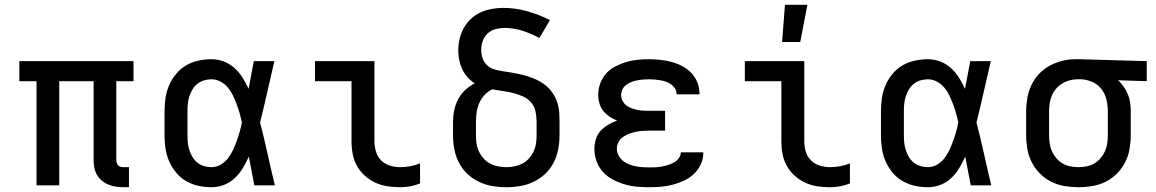

<svg xmlns="http://www.w3.org/2000/svg" viewBox="-20 -776 4840 804"><path d="M520 8H497Q481 8 465 5.5Q449 3 434 -3Q419 -9 406.5 -19.5Q394 -30 386 -44Q378 -58 375 -73.5Q372 -89 372 -105V-436H228V0H133V-436H61V-520H539V-436H467V-105Q467 -100 469 -94Q471 -88 475 -83.5Q479 -79 485 -77.5Q491 -76 497 -76H520Z M866 8Q838 8 810.5 2Q783 -4 759 -18Q735 -32 717 -54Q699 -76 688 -101.5Q677 -127 673 -154.5Q669 -182 669 -210V-310Q669 -338 673 -365.5Q677 -393 688 -418.5Q699 -444 717 -466Q735 -488 759 -502Q783 -516 810.5 -522Q838 -528 866 -528Q892 -528 917 -518.5Q942 -509 962 -491Q982 -473 996 -450.5Q1010 -428 1021 -404Q1027 -433 1032 -462Q1037 -491 1043 -520H1129Q1114 -456 1099.5 -391.5Q1085 -327 1069 -263Q1086 -198 1100.5 -132Q1115 -66 1131 0H1045Q1039 -30 1033.5 -60Q1028 -90 1022 -120Q1011 -96 997 -72.5Q983 -49 963.5 -30.5Q944 -12 918.5 -2Q893 8 866 8ZM866 -76Q886 -76 904 -86.5Q922 -97 934.5 -113Q947 -129 955.5 -147.5Q964 -166 971 -185Q978 -204 983.5 -223.5Q989 -243 993 -263Q989 -282 983.5 -301.5Q978 -321 971 -339.5Q964 -358 955.5 -376Q947 -394 934 -409.5Q921 -425 903 -434.5Q885 -444 866 -444Q850 -444 834.5 -439.5Q819 -435 806.5 -425Q794 -415 786 -401.5Q778 -388 773 -372.5Q768 -357 766.5 -341.5Q765 -326 765 -310V-210Q765 -194 766.5 -178.5Q768 -163 773 -147.5Q778 -132 786 -118.5Q794 -105 806.5 -95Q819 -85 834.5 -80.5Q850 -76 866 -76Z M1656 8Q1629 8 1602.5 4Q1576 0 1552 -11Q1528 -22 1508 -40Q1488 -58 1475 -81Q1462 -104 1457 -130.5Q1452 -157 1452 -184V-436H1299V-520H1548V-184Q1548 -162 1554.5 -140.5Q1561 -119 1576.5 -104Q1592 -89 1613 -82.5Q1634 -76 1656 -76Q1677 -76 1698.5 -80Q1720 -84 1739 -92V-8Q1720 0 1698.5 4Q1677 8 1656 8Z M2100 8Q2070 8 2041 3Q2012 -2 1985 -15Q1958 -28 1936.5 -48.5Q1915 -69 1901.5 -95.5Q1888 -122 1882.5 -151Q1877 -180 1877 -210V-266Q1877 -290 1882 -314.5Q1887 -339 1898.5 -360.5Q1910 -382 1928 -399Q1946 -416 1968 -427Q1951 -438 1937.5 -453Q1924 -468 1915.5 -486.5Q1907 -505 1903 -525Q1899 -545 1899 -565Q1899 -589 1904.5 -613Q1910 -637 1922 -658.5Q1934 -680 1952 -697Q1970 -714 1992 -724Q2014 -734 2038.5 -738.5Q2063 -743 2087 -743Q2138 -743 2187.5 -729Q2237 -715 2283 -692L2239 -617Q2205 -635 2168.5 -647Q2132 -659 2093 -659Q2074 -659 2055 -654Q2036 -649 2022 -636Q2008 -623 2001.5 -604.5Q1995 -586 1995 -567Q1995 -549 2001 -531.5Q2007 -514 2020.5 -502Q2034 -490 2051.5 -485Q2069 -480 2087 -477.5Q2105 -475 2122.5 -472Q2140 -469 2157.5 -465Q2175 -461 2192.5 -455.5Q2210 -450 2226 -442.5Q2242 -435 2257 -424.5Q2272 -414 2283.5 -400.5Q2295 -387 2303.5 -371Q2312 -355 2316.5 -337.5Q2321 -320 2322 -302Q2323 -284 2323 -266V-210Q2323 -180 2317.5 -151Q2312 -122 2298.5 -95.5Q2285 -69 2263.5 -48.5Q2242 -28 2215 -15Q2188 -2 2159 3Q2130 8 2100 8ZM2100 -76Q2118 -76 2135 -79.5Q2152 -83 2167.5 -91Q2183 -99 2195 -112.5Q2207 -126 2214.5 -142Q2222 -158 2224.5 -175Q2227 -192 2227 -210V-266Q2227 -288 2222.5 -309.5Q2218 -331 2203.5 -347.5Q2189 -364 2168.5 -373Q2148 -382 2127 -387Q2106 -392 2084 -395Q2062 -398 2041 -402Q2023 -393 2009 -378Q1995 -363 1987 -344.5Q1979 -326 1976 -306Q1973 -286 1973 -266V-210Q1973 -192 1975.5 -175Q1978 -158 1985.5 -142Q1993 -126 2005 -112.5Q2017 -99 2032.5 -91Q2048 -83 2065 -79.5Q2082 -76 2100 -76Z M2697 8Q2671 8 2645 5.5Q2619 3 2594 -4.5Q2569 -12 2545.5 -24.5Q2522 -37 2504.5 -56.5Q2487 -76 2478 -101Q2469 -126 2469 -152Q2469 -172 2475 -192.5Q2481 -213 2495 -228Q2509 -243 2526.5 -253.5Q2544 -264 2564 -271Q2547 -278 2532 -288Q2517 -298 2506 -312Q2495 -326 2490 -343.5Q2485 -361 2485 -379Q2485 -403 2493.5 -426.5Q2502 -450 2518 -468Q2534 -486 2556 -497.5Q2578 -509 2601 -516Q2624 -523 2648.5 -525.5Q2673 -528 2697 -528Q2721 -528 2744.5 -525.5Q2768 -523 2791 -517Q2814 -511 2835.5 -500Q2857 -489 2873.5 -472Q2890 -455 2899.5 -432.5Q2909 -410 2909 -387V-381H2813V-383Q2813 -395 2806.5 -405.5Q2800 -416 2790 -423Q2780 -430 2768.5 -434Q2757 -438 2745 -440Q2733 -442 2721 -443Q2709 -444 2697 -444Q2685 -444 2672.5 -443Q2660 -442 2647.5 -439.5Q2635 -437 2623.5 -432.5Q2612 -428 2602 -420.5Q2592 -413 2586.5 -401.5Q2581 -390 2581 -377Q2581 -365 2587 -353.5Q2593 -342 2603 -334.5Q2613 -327 2625 -322.5Q2637 -318 2649.5 -315.5Q2662 -313 2674.5 -312.5Q2687 -312 2700 -312H2765V-229H2700Q2685 -229 2670.5 -228Q2656 -227 2642 -224Q2628 -221 2614.5 -216Q2601 -211 2589 -202.5Q2577 -194 2570 -181Q2563 -168 2563 -153Q2563 -139 2570 -125.5Q2577 -112 2588 -103Q2599 -94 2612.5 -88.5Q2626 -83 2640 -80Q2654 -77 2668.5 -76Q2683 -75 2697 -75Q2711 -75 2724.5 -75.5Q2738 -76 2751 -78.5Q2764 -81 2777 -85Q2790 -89 2802 -95.5Q2814 -102 2822.5 -113.5Q2831 -125 2831 -138H2925V-135Q2925 -110 2914 -87Q2903 -64 2885 -47Q2867 -30 2844 -19.5Q2821 -9 2796.5 -2.5Q2772 4 2747 6Q2722 8 2697 8Z M3456 8Q3429 8 3402.5 4Q3376 0 3352 -11Q3328 -22 3308 -40Q3288 -58 3275 -81Q3262 -104 3257 -130.5Q3252 -157 3252 -184V-436H3099V-520H3348V-184Q3348 -162 3354.5 -140.5Q3361 -119 3376.5 -104Q3392 -89 3413 -82.5Q3434 -76 3456 -76Q3477 -76 3498.5 -80Q3520 -84 3539 -92V-8Q3520 0 3498.5 4Q3477 8 3456 8ZM3255 -600 3267 -756H3361L3331 -600Z M3866 8Q3838 8 3810.5 2Q3783 -4 3759 -18Q3735 -32 3717 -54Q3699 -76 3688 -101.5Q3677 -127 3673 -154.5Q3669 -182 3669 -210V-310Q3669 -338 3673 -365.5Q3677 -393 3688 -418.5Q3699 -444 3717 -466Q3735 -488 3759 -502Q3783 -516 3810.5 -522Q3838 -528 3866 -528Q3892 -528 3917 -518.5Q3942 -509 3962 -491Q3982 -473 3996 -450.5Q4010 -428 4021 -404Q4027 -433 4032 -462Q4037 -491 4043 -520H4129Q4114 -456 4099.5 -391.5Q4085 -327 4069 -263Q4086 -198 4100.5 -132Q4115 -66 4131 0H4045Q4039 -30 4033.5 -60Q4028 -90 4022 -120Q4011 -96 3997 -72.5Q3983 -49 3963.5 -30.5Q3944 -12 3918.5 -2Q3893 8 3866 8ZM3866 -76Q3886 -76 3904 -86.5Q3922 -97 3934.5 -113Q3947 -129 3955.5 -147.5Q3964 -166 3971 -185Q3978 -204 3983.5 -223.5Q3989 -243 3993 -263Q3989 -282 3983.5 -301.5Q3978 -321 3971 -339.5Q3964 -358 3955.5 -376Q3947 -394 3934 -409.5Q3921 -425 3903 -434.5Q3885 -444 3866 -444Q3850 -444 3834.5 -439.5Q3819 -435 3806.5 -425Q3794 -415 3786 -401.5Q3778 -388 3773 -372.5Q3768 -357 3766.5 -341.5Q3765 -326 3765 -310V-210Q3765 -194 3766.5 -178.5Q3768 -163 3773 -147.5Q3778 -132 3786 -118.5Q3794 -105 3806.5 -95Q3819 -85 3834.5 -80.5Q3850 -76 3866 -76Z M4496 8Q4467 8 4437.5 3Q4408 -2 4382 -15Q4356 -28 4335 -49Q4314 -70 4300.5 -96.5Q4287 -123 4282 -152Q4277 -181 4277 -210V-310Q4277 -338 4282 -366Q4287 -394 4299 -419.5Q4311 -445 4330.5 -466Q4350 -487 4375 -500.5Q4400 -514 4427.5 -521Q4455 -528 4483 -528H4500L4782 -520V-436L4662 -440Q4675 -428 4685.5 -413Q4696 -398 4703 -381Q4710 -364 4712.5 -346Q4715 -328 4715 -310V-210Q4715 -181 4710 -152Q4705 -123 4691.5 -96.5Q4678 -70 4657 -49Q4636 -28 4610 -15Q4584 -2 4554.5 3Q4525 8 4496 8ZM4496 -76Q4513 -76 4530.5 -79.5Q4548 -83 4562.5 -91.5Q4577 -100 4588.5 -113.5Q4600 -127 4607 -142.5Q4614 -158 4616.5 -175.5Q4619 -193 4619 -210V-310Q4619 -334 4613.5 -358Q4608 -382 4593.5 -401.5Q4579 -421 4557 -431.5Q4535 -442 4510 -444H4491Q4475 -444 4458.5 -439.5Q4442 -435 4427.5 -426Q4413 -417 4402 -404Q4391 -391 4384.5 -375.5Q4378 -360 4375.5 -343.5Q4373 -327 4373 -310V-210Q4373 -193 4375.5 -175.5Q4378 -158 4385 -142.5Q4392 -127 4403.5 -113.5Q4415 -100 4429.5 -91.5Q4444 -83 4461.5 -79.5Q4479 -76 4496 -76Z"/></svg>

Font: Iosevka Medium Extended
Style: Regular
Weight: 500
Width: 7
Monospace: yes
Designer: Belleve Invis
Foundry: Belleve Invis
Version: Version 32.5.0; ttfautohint (v1.8.4)